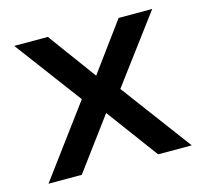

<svg xmlns="http://www.w3.org/2000/svg" viewBox="-79 -581 707 668"><g transform="rotate(-15 274.5 -247.0)"><path d="M17 0 225 -281 227 -225 26 -494H147L282 -310H267L402 -494H523L323 -226L325 -279L533 0H412L267 -196H282L137 0Z"/></g></svg>

Font: Nunito Sans 9pt SemiBold
Style: Regular
Weight: 600
Version: Version 3.101;gftools[0.9.27]